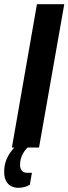

<svg xmlns="http://www.w3.org/2000/svg" viewBox="-52 -707 328 920"><path d="M5 0 125 -687H256L135 0ZM36 193Q17 193 1.5 185Q-14 177 -23 160Q-32 143 -32 117Q-32 87 -23.5 64Q-15 41 -1 21.5Q13 2 28 -12H91L90 -8Q71 5 57.5 30Q44 55 44 82Q44 100 52.5 110.5Q61 121 78 121H101L91 178Q79 186 63.5 189.5Q48 193 36 193Z"/></svg>

Font: Archivo ExtraCondensed
Style: Bold Italic
Weight: 700
Width: 2
Italic angle: -10°
Designer: Hector Gatti
Foundry: Omnibus-Type
Version: Version 2.001